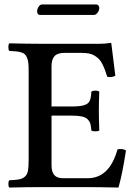

<svg xmlns="http://www.w3.org/2000/svg" viewBox="-20 -842 619 864"><path d="M211.9 -544.9V-362.8H299.8Q340.3 -362.8 358.6 -368.7Q377 -374.5 383.3 -387.2Q389.6 -399.9 391.1 -429.2Q396 -434.1 409.2 -434.1Q421.9 -434.1 426.8 -429.2Q424.8 -379.4 424.8 -344.2Q424.8 -312.5 426.8 -254.9Q422.9 -251 409.2 -251Q395 -251 391.1 -254.9Q389.6 -273.9 386.7 -284.7Q383.8 -295.4 374.5 -304.9Q365.2 -314.5 347.4 -318.1Q329.6 -321.8 299.8 -321.8H211.9V-98.1Q211.9 -68.4 224.4 -54.2Q236.8 -40 263.2 -40H374Q472.7 -40 508.8 -169.9Q530.8 -174.8 546.9 -165Q530.8 -59.6 513.2 2Q511.2 2 488 1.5Q464.8 1 433.8 0.5Q402.8 0 381.8 0H160.2Q104 0 22 2Q17.6 -2.4 17.6 -14.4Q17.6 -26.4 22 -30.8Q51.8 -32.2 65.7 -34.7Q79.6 -37.1 91.1 -46.4Q102.5 -55.7 105.7 -72.8Q108.9 -89.8 108.9 -121.1V-524.9Q108.9 -545.4 107.4 -558.8Q106 -572.3 101.6 -582.3Q97.2 -592.3 91.8 -597.7Q86.4 -603 75.2 -606.4Q64 -609.9 52.7 -610.8Q41.5 -611.8 22 -612.8Q17.6 -617.2 17.6 -629.9Q17.6 -642.6 22 -647Q107.9 -645 160.2 -645H428.2Q454.1 -645 477.1 -648.9Q481 -648.9 481 -646Q482.4 -639.6 499 -501Q482.9 -492.7 462.9 -496.1Q456.5 -515.6 451.9 -528.1Q447.3 -540.5 440.2 -554.4Q433.1 -568.4 425.3 -576.2Q417.5 -584 406.5 -591.1Q395.5 -598.1 381.1 -601.1Q366.7 -604 348.1 -604H270Q238.3 -604 225.1 -589.1Q211.9 -574.2 211.9 -544.9ZM402.8 -774.9H159.2Q153.3 -774.9 150.1 -780Q147 -785.2 147 -791Q147 -800.8 153.6 -811.3Q160.2 -821.8 168.9 -821.8H413.1Q419.9 -821.8 423.3 -816.7Q426.8 -811.5 426.8 -806.2Q426.8 -795.9 419.4 -785.4Q412.1 -774.9 402.8 -774.9Z"/></svg>

Font: Common Serif Medium
Style: Regular
Weight: 500
Designer: Philipp H. Poll, Khaled Hosny
Foundry: Stefan Peev, Context Ltd.
Version: Version 1.026